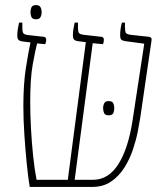

<svg xmlns="http://www.w3.org/2000/svg" viewBox="-20 -736 660 756"><path d="M97 0Q91 -36 85.5 -90Q80 -144 76 -204.5Q72 -265 72 -318Q72 -406 82 -469Q92 -532 100 -569L67 -573Q56 -575 52 -580Q48 -585 48 -595Q48 -608 50 -620.5Q52 -633 55 -647H68V-629Q68 -610 72 -605Q76 -600 90 -598L153 -591Q162 -589 162 -580Q162 -574 160.5 -569.5Q159 -565 158 -562L126 -565Q119 -537 109 -483Q99 -429 99 -334Q99 -285 102 -229.5Q105 -174 110.5 -121.5Q116 -69 124 -28H247L318 -570L286 -574Q275 -576 271 -581Q267 -586 267 -596Q267 -609 269 -621Q271 -633 274 -647H287V-629Q287 -611 291 -606Q295 -601 309 -599L380 -591Q389 -589 389 -580Q389 -574 388 -569.5Q387 -565 385 -562L345 -566L274 -28H346Q407 -28 446 -89.5Q485 -151 502 -262L548 -564L473 -574Q461 -576 457 -580.5Q453 -585 453 -597Q453 -610 455 -623.5Q457 -637 460 -647H472V-631Q472 -613 475.5 -607Q479 -601 494 -599L567 -591Q578 -589 577 -579L532 -271Q529 -251 522.5 -218Q516 -185 503.5 -147.5Q491 -110 470 -76.5Q449 -43 418 -21.5Q387 0 343 0ZM386 -310Q386 -321 390.5 -329.5Q395 -338 407 -338Q422 -338 426 -329.5Q430 -321 430 -310Q430 -299 426 -290.5Q422 -282 407 -282Q394 -282 390 -290.5Q386 -299 386 -310ZM122 -660Q108 -660 104 -668.5Q100 -677 100 -688Q100 -699 104 -707.5Q108 -716 122 -716Q135 -716 139.5 -707.5Q144 -699 144 -688Q144 -677 139.5 -668.5Q135 -660 122 -660Z"/></svg>

Font: Noto Serif Hebrew SemiCondensed Thin
Style: Regular
Weight: 100
Width: 4
Designer: Monotype Design Team
Foundry: Monotype Imaging Inc.
Version: Version 2.004; ttfautohint (v1.8.4.7-5d5b)